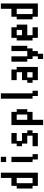

<svg xmlns="http://www.w3.org/2000/svg" viewBox="1730 -2770 1040 4540"><g transform="rotate(-90 2250.0 -500.0)"><path d="M62.5 -625H125V-750H312.5V-1000H437.5V-125H125V-250H62.5ZM187.5 -250H312.5V-625H187.5Z M687.5 -750H812.5V-250H875V-125H750V-250H687.5ZM687.5 -1000H812.5V-875H687.5Z M1125 -750H1375V-625H1187.5V-500H1375V-375H1437.5V-250H1375V-125H1062.5V-250H1312.5V-375H1125V-500H1062.5V-625H1125Z M1687.5 0H1562.5V-750H1875V-625H1937.5V-375H1875V-250H1687.5ZM1812.5 -625H1687.5V-375H1812.5Z M2187.5 -1000H2312.5V-250H2375V-125H2250V-250H2187.5Z M2625 -750H2875V-625H2937.5V-125H2625V-250H2562.5V-375H2625V-500H2812.5V-625H2625ZM2812.5 -375H2687.5V-250H2812.5Z M3312.5 -750H3437.5V-375H3375V-250H3312.5V-125H3250V0H3125V-125H3187.5V-250H3125V-375H3062.5V-750H3187.5V-375H3312.5Z M3625 -750H3875V-625H3937.5V-375H3687.5V-250H3875V-125H3625V-250H3562.5V-625H3625ZM3812.5 -625H3687.5V-500H3812.5Z M4062.5 -625H4125V-750H4312.5V-1000H4437.5V-125H4125V-250H4062.5ZM4187.5 -250H4312.5V-625H4187.5Z"/></g></svg>

Font: Amiga Topaz Unicode Rus
Style: Regular
Weight: 400
Designer: dMG of Trueschool and Divine Stylers
Foundry: dMG of Trueschool and Divine Stylers
Version: Version 1.1